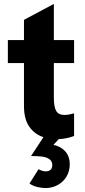

<svg xmlns="http://www.w3.org/2000/svg" viewBox="-20 -697 431 977"><path d="M20 -493H102V-596L254 -677V-493H357V-376H254V-200Q254 -153.5 265.8 -132.8Q277.5 -112 309 -112Q326.5 -112 357 -120V-5Q320 9 279 11L252 40Q291 48.5 313 74.2Q335 100 335 139Q335 173 318.8 200.8Q302.5 228.5 274 244.2Q245.5 260 211 260Q194 260 171 254.8Q148 249.5 130 237L176 164Q196.5 175 213 175Q228 175 237 167Q246 159 246 143Q246 123 231.2 112.8Q216.5 102.5 194 99.8Q171.5 97 138 97L201 1Q155.5 -14 128.8 -52.8Q102 -91.5 102 -157V-376H20Z"/></svg>

Font: HK Grotesk Black
Style: Regular
Weight: 900
Designer: Alfredo Marco Pradil
Foundry: Hanken Design Co.
Version: Version 3.001